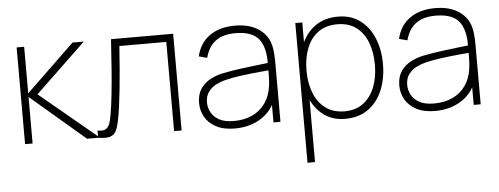

<svg xmlns="http://www.w3.org/2000/svg" viewBox="-51 -692 2776 1068"><g transform="rotate(-5 1337.0 -157.5)"><path d="M70 0V-540H112V-280L382 -540H445L163 -270L488 0H416L112 -260V0Z M478 0V-40Q508.5 -34.5 524 -43.8Q539.5 -53 546.5 -73.5Q553.5 -94 558 -122Q566.5 -173.5 573 -233.2Q579.5 -293 585.2 -368Q591 -443 597 -540H944V0H902V-498H640Q635.5 -431.5 630.5 -370.8Q625.5 -310 620 -257Q614.5 -204 608.5 -160.8Q602.5 -117.5 596 -86Q589 -51 578.5 -29.2Q568 -7.5 545 0Q522 7.5 478 0Z M1241 15Q1178 15 1136.5 -7Q1095 -29 1074.5 -65Q1054 -101 1054 -143Q1054 -190.5 1074.8 -221.8Q1095.5 -253 1129 -271Q1162.5 -289 1201 -297Q1248 -306.5 1301.8 -313.8Q1355.5 -321 1401 -326Q1446.5 -331 1469 -334L1454 -324Q1456.5 -419.5 1419.2 -466.2Q1382 -513 1288 -513Q1220 -513 1178.8 -482.8Q1137.5 -452.5 1121 -390L1075 -402Q1093 -477 1148.8 -516Q1204.5 -555 1290 -555Q1365 -555 1415 -524.5Q1465 -494 1483 -442Q1490 -422 1493 -393.5Q1496 -365 1496 -338V0H1457V-148L1477 -147Q1455.5 -70 1391.5 -27.5Q1327.5 15 1241 15ZM1239 -27Q1297.5 -27 1342.2 -48Q1387 -69 1414.8 -108.8Q1442.5 -148.5 1450 -204Q1454 -232 1454 -264Q1454 -296 1454 -310L1476 -293Q1449.5 -290.5 1402.8 -286.2Q1356 -282 1304 -275.2Q1252 -268.5 1210 -258Q1185.5 -252 1159.5 -239Q1133.5 -226 1115.8 -202.5Q1098 -179 1098 -142Q1098 -116 1111 -89.5Q1124 -63 1154.8 -45Q1185.5 -27 1239 -27Z M1857 15Q1785.5 15 1735.5 -23Q1685.5 -61 1659.2 -125.8Q1633 -190.5 1633 -271Q1633 -353 1659.5 -417.2Q1686 -481.5 1737.8 -518.2Q1789.5 -555 1865 -555Q1937.5 -555 1988.2 -517.2Q2039 -479.5 2065.5 -415Q2092 -350.5 2092 -271Q2092 -190 2065 -125.2Q2038 -60.5 1985.8 -22.8Q1933.5 15 1857 15ZM1626 240V-540H1665V-115H1668V240ZM1857 -27Q1919.5 -27 1961.8 -59Q2004 -91 2025.5 -146.2Q2047 -201.5 2047 -271Q2047 -340 2026.2 -394.8Q2005.5 -449.5 1963.5 -481.2Q1921.5 -513 1857 -513Q1794 -513 1751.2 -482Q1708.5 -451 1686.8 -396.2Q1665 -341.5 1665 -271Q1665 -201.5 1686.5 -146.2Q1708 -91 1750.8 -59Q1793.5 -27 1857 -27Z M2359 15Q2296 15 2254.5 -7Q2213 -29 2192.5 -65Q2172 -101 2172 -143Q2172 -190.5 2192.8 -221.8Q2213.5 -253 2247 -271Q2280.5 -289 2319 -297Q2366 -306.5 2419.8 -313.8Q2473.5 -321 2519 -326Q2564.5 -331 2587 -334L2572 -324Q2574.5 -419.5 2537.2 -466.2Q2500 -513 2406 -513Q2338 -513 2296.8 -482.8Q2255.5 -452.5 2239 -390L2193 -402Q2211 -477 2266.8 -516Q2322.5 -555 2408 -555Q2483 -555 2533 -524.5Q2583 -494 2601 -442Q2608 -422 2611 -393.5Q2614 -365 2614 -338V0H2575V-148L2595 -147Q2573.5 -70 2509.5 -27.5Q2445.5 15 2359 15ZM2357 -27Q2415.5 -27 2460.2 -48Q2505 -69 2532.8 -108.8Q2560.5 -148.5 2568 -204Q2572 -232 2572 -264Q2572 -296 2572 -310L2594 -293Q2567.5 -290.5 2520.8 -286.2Q2474 -282 2422 -275.2Q2370 -268.5 2328 -258Q2303.5 -252 2277.5 -239Q2251.5 -226 2233.8 -202.5Q2216 -179 2216 -142Q2216 -116 2229 -89.5Q2242 -63 2272.8 -45Q2303.5 -27 2357 -27Z"/></g></svg>

Font: Manrope ExtraLight
Style: Regular
Weight: 200
Designer: Mikhail Sharanda
Foundry: Mikhail Sharanda
Version: Version 4.505